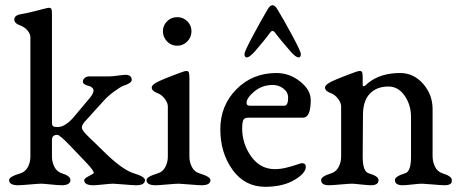

<svg xmlns="http://www.w3.org/2000/svg" viewBox="-20 -711 1779 739"><path d="M315 -82 252 -148Q210 -192 201 -192Q180 -192 180 -173V-108Q180 -87 189.5 -68.5Q199 -50 218 -44Q251 -34 251 -18Q251 2 217 2Q205 2 175.5 -1Q146 -4 139 -4Q129 -4 95 -1Q61 2 50 2Q15 2 15 -18Q15 -31 59 -44Q78 -50 87.5 -68.5Q97 -87 97 -108V-567Q97 -580 86.5 -593Q76 -606 58 -613Q35 -621 35 -636Q35 -653 64 -657Q81 -660 105.5 -666Q130 -672 147 -676.5Q164 -681 168 -681Q176 -681 178 -676Q180 -671 180 -654V-240Q180 -229 184 -225.5Q188 -222 202 -222Q232 -222 267 -264L324 -332Q340 -351 340 -362Q340 -369 334 -374Q328 -379 323 -380Q299 -385 299 -397Q299 -405 306 -411Q313 -417 324 -417H403Q410 -417 433 -420Q456 -423 463 -423Q487 -423 487 -403Q487 -391 453 -380Q443 -376 419.5 -359Q396 -342 379 -323L312 -249Q295 -232 295 -220Q295 -216 299 -209.5Q303 -203 311.5 -194Q320 -185 328.5 -177Q337 -169 351 -155.5Q365 -142 374 -133Q449 -58 495 -44Q538 -31 538 -18Q538 2 504 2Q492 2 457.5 -1Q423 -4 416 -4Q406 -4 378 -1Q350 2 339 2Q304 2 304 -18Q304 -24 322.5 -33.5Q341 -43 341 -45Q341 -54 315 -82Z M717 -591Q717 -568 701 -551.5Q685 -535 662 -535Q639 -535 623 -551.5Q607 -568 607 -591Q607 -613 623 -629Q639 -645 662 -645Q685 -645 701 -629Q717 -613 717 -591ZM626 -302Q626 -315 614 -331Q602 -347 585 -353Q564 -361 564 -374Q564 -386 593 -399Q603 -404 646.5 -421Q690 -438 697 -438Q705 -438 707 -432Q709 -426 709 -409V-108Q709 -87 718.5 -68.5Q728 -50 747 -44Q790 -31 790 -18Q790 2 756 2Q744 2 709.5 -1Q675 -4 668 -4Q658 -4 624 -1Q590 2 579 2Q544 2 544 -18Q544 -31 588 -44Q607 -50 616.5 -68.5Q626 -87 626 -108Z M1020 -586Q1000 -558 960 -512Q940 -490 930 -490Q921 -490 921 -503Q921 -513 954.5 -575.5Q988 -638 1009 -673Q1019 -691 1029 -691Q1039 -691 1049 -673Q1071 -637 1104.5 -575Q1138 -513 1138 -503Q1138 -490 1129 -490Q1119 -490 1099 -512Q1055 -563 1038 -586Q1029 -598 1020 -586ZM929 -315Q929 -304 942 -304H1074Q1089 -304 1089 -335Q1089 -356 1071 -370Q1053 -384 1030 -384Q989 -384 959 -359Q929 -334 929 -315ZM1176 -326Q1176 -258 1146 -258H935Q920 -258 916 -248Q912 -237 912 -218Q912 -157 947 -108.5Q982 -60 1038 -60Q1060 -60 1083.5 -66Q1107 -72 1123 -77.5Q1139 -83 1142 -83Q1157 -83 1157 -69Q1157 -44 1112.5 -18Q1068 8 1001 8Q922 8 875 -57.5Q828 -123 828 -213Q828 -305 890 -367.5Q952 -430 1044 -430Q1094 -430 1135 -397.5Q1176 -365 1176 -326Z M1645 -110Q1645 -88 1654.5 -69Q1664 -50 1683 -44Q1719 -33 1719 -18Q1719 -12 1718 -8.5Q1717 -5 1710.5 -1.5Q1704 2 1692 2Q1680 2 1645.5 -1Q1611 -4 1604 -4Q1594 -4 1567.5 -1Q1541 2 1530 2Q1500 2 1500 -18Q1500 -32 1539 -44Q1562 -50 1562 -108V-261Q1562 -307 1537.5 -342.5Q1513 -378 1475 -378Q1430 -378 1403.5 -350.5Q1377 -323 1377 -268L1376 -108Q1376 -51 1399 -44Q1437 -33 1437 -18Q1437 2 1408 2Q1396 2 1369 -1Q1342 -4 1335 -4Q1325 -4 1291 -1Q1257 2 1246 2Q1216 2 1216 -18Q1216 -32 1255 -44Q1274 -50 1283.5 -68.5Q1293 -87 1293 -108V-302Q1293 -315 1281 -331Q1269 -347 1252 -353Q1231 -361 1231 -374Q1231 -386 1260 -399Q1272 -405 1314.5 -421.5Q1357 -438 1364 -438Q1372 -438 1374 -432.5Q1376 -427 1376 -410V-385Q1376 -372 1392 -387Q1395 -390 1396 -391Q1444 -430 1520 -430Q1572 -430 1608.5 -388.5Q1645 -347 1645 -291Z"/></svg>

Font: EB Garamond 08
Style: Regular
Weight: 400
Version: Version 0.016 ; ttfautohint (v1.5)